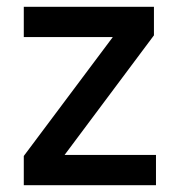

<svg xmlns="http://www.w3.org/2000/svg" viewBox="-20 -545 524 565"><path d="M50 0V-86L312 -436H50V-525H433V-441L170 -89H439V0Z"/></svg>

Font: Lexend
Style: Regular
Weight: 400
Designer: Bonnie Shaver-Troup, Thomas Jockin
Foundry: Lexend
Version: Version 1.007; ttfautohint (v1.8.3)